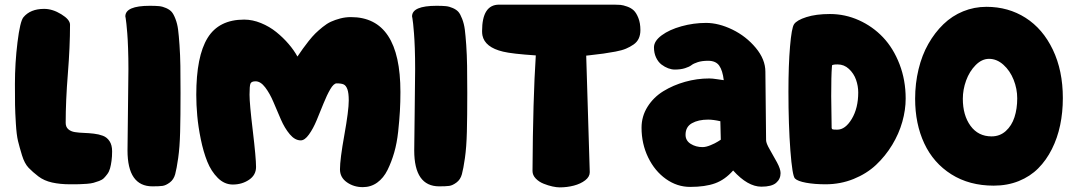

<svg xmlns="http://www.w3.org/2000/svg" viewBox="-20 -809 4600 822"><path d="M168.9 -771Q205.1 -771 242.4 -748Q279.8 -725.1 279.8 -703.1Q279.8 -609.4 270.5 -493.2Q261.2 -377 261.2 -283.2Q261.2 -265.6 272.2 -255.9Q283.2 -246.1 300.8 -243.4Q318.4 -240.7 339.4 -240Q360.4 -239.3 381.6 -236.8Q402.8 -234.4 420.4 -227.8Q438 -221.2 449 -204.6Q460 -188 460 -161.1Q460 -138.7 457.5 -120.6Q455.1 -102.5 451.2 -88.4Q447.3 -74.2 439.7 -64Q432.1 -53.7 424.8 -46.4Q417.5 -39.1 404.3 -34.2Q391.1 -29.3 380.4 -26.4Q369.6 -23.4 351.3 -22Q333 -20.5 318.6 -20.3Q304.2 -20 280.8 -20Q237.3 -20 203.1 -27.6Q168.9 -35.2 144.5 -53.7Q120.1 -72.3 102.5 -90.6Q85 -108.9 74.2 -144Q63.5 -179.2 57.1 -205.3Q50.8 -231.4 47.9 -280Q44.9 -328.6 44.4 -359.6Q43.9 -390.6 43.9 -449.2Q43.9 -539.1 54.9 -628.2Q65.9 -717.3 80.1 -734.9Q109.9 -771 168.9 -771Z M621.6 -784.2Q646 -784.2 661.1 -782.7Q676.3 -781.2 691.4 -774.4Q706.5 -767.6 714.8 -758.3Q723.1 -749 731.2 -728Q739.3 -707 742.4 -682.6Q745.6 -658.2 748.5 -616Q751.5 -573.7 752.2 -527.3Q752.9 -481 752.9 -411.1Q752.9 -310.1 751.2 -244.4Q749.5 -178.7 742.9 -132.6Q736.3 -86.4 730 -63.2Q723.6 -40 706.8 -27.6Q689.9 -15.1 676 -13.2Q662.1 -11.2 632.8 -11.2Q525.9 -11.2 525.9 -165Q525.9 -186.5 527.8 -334.2Q529.8 -481.9 529.8 -513.2Q529.8 -561.5 528.3 -601.8Q526.9 -642.1 524.9 -666.3Q522.9 -690.4 521.2 -706.8Q519.5 -723.1 518.1 -731L516.6 -738.8Q516.6 -784.2 621.6 -784.2Z M820.3 -402.8Q820.3 -567.9 868.7 -646.5Q917 -725.1 1025.4 -725.1Q1061 -725.1 1097.4 -710.2Q1133.8 -695.3 1163.1 -671.6Q1192.4 -647.9 1215.6 -620.8Q1238.8 -593.8 1253.4 -566.9Q1268.1 -588.4 1276.9 -600.8Q1285.6 -613.3 1301.5 -633.3Q1317.4 -653.3 1330.1 -665.8Q1342.8 -678.2 1361.1 -693.1Q1379.4 -708 1397 -716.1Q1414.6 -724.1 1436.8 -730Q1459 -735.8 1482.4 -735.8Q1694.3 -735.8 1694.3 -415Q1694.3 -372.6 1692.1 -333.5Q1689.9 -294.4 1684.6 -245.1Q1679.2 -195.8 1667.7 -156Q1656.2 -116.2 1639.2 -81.5Q1622.1 -46.9 1595 -27.3Q1567.9 -7.8 1533.2 -7.8Q1494.6 -7.8 1465.1 -28.6Q1435.5 -49.3 1435.5 -84Q1435.5 -127 1454.3 -231.4Q1473.1 -335.9 1473.1 -378.9Q1473.1 -410.6 1467.3 -426.8Q1461.4 -442.9 1451.4 -447.5Q1441.4 -452.1 1421.4 -452.1Q1408.7 -452.1 1394 -427Q1379.4 -401.9 1365 -366Q1350.6 -330.1 1335.7 -294.2Q1320.8 -258.3 1302.7 -233.2Q1284.7 -208 1267.6 -208Q1242.7 -208 1220.7 -234.1Q1198.7 -260.3 1182.6 -297.4Q1166.5 -334.5 1150.9 -371.6Q1135.3 -408.7 1115.5 -434.8Q1095.7 -460.9 1074.2 -460.9Q1056.2 -460.9 1052.2 -450.9Q1048.3 -440.9 1048.3 -403.8Q1048.3 -365.2 1062.3 -249Q1076.2 -132.8 1076.2 -94.2Q1076.2 -59.6 1046.1 -39.3Q1016.1 -19 976.6 -19Q940.9 -19 912.6 -47.1Q884.3 -75.2 867.4 -117.2Q850.6 -159.2 839.6 -213.1Q828.6 -267.1 824.5 -313.7Q820.3 -360.4 820.3 -402.8Z M1849.1 -784.2Q1873.5 -784.2 1888.7 -782.7Q1903.8 -781.2 1918.9 -774.4Q1934.1 -767.6 1942.4 -758.3Q1950.7 -749 1958.7 -728Q1966.8 -707 1970 -682.6Q1973.1 -658.2 1976.1 -616Q1979 -573.7 1979.7 -527.3Q1980.5 -481 1980.5 -411.1Q1980.5 -310.1 1978.8 -244.4Q1977.1 -178.7 1970.5 -132.6Q1963.9 -86.4 1957.5 -63.2Q1951.2 -40 1934.3 -27.6Q1917.5 -15.1 1903.6 -13.2Q1889.6 -11.2 1860.4 -11.2Q1753.4 -11.2 1753.4 -165Q1753.4 -186.5 1755.4 -334.2Q1757.3 -481.9 1757.3 -513.2Q1757.3 -561.5 1755.9 -601.8Q1754.4 -642.1 1752.4 -666.3Q1750.5 -690.4 1748.8 -706.8Q1747.1 -723.1 1745.6 -731L1744.1 -738.8Q1744.1 -784.2 1849.1 -784.2Z M2721.7 -680.2Q2721.7 -659.7 2714.6 -644.3Q2707.5 -628.9 2692.4 -618.4Q2677.2 -607.9 2659.9 -600.6Q2642.6 -593.3 2615 -588.1Q2587.4 -583 2563.5 -579.6Q2539.6 -576.2 2503.4 -572.3Q2494.1 -571.3 2489.7 -570.8L2504.9 -71.8Q2504.9 -52.2 2485.4 -37.1Q2465.8 -22 2436.8 -14.4Q2407.7 -6.8 2376 -6.8Q2363.3 -6.8 2345.2 -10.7Q2327.1 -14.6 2307.4 -22.5Q2287.6 -30.3 2273.7 -44.7Q2259.8 -59.1 2259.8 -77.1Q2261.7 -386.2 2273.9 -571.8Q2171.4 -578.6 2133.8 -587.9Q2055.7 -606.4 2045.4 -657.7Q2043.9 -666 2043.9 -675.8Q2043.9 -789.1 2116.7 -789.1H2609.9Q2625 -789.1 2636.2 -788.1Q2647.5 -787.1 2664.8 -781Q2682.1 -774.9 2693.4 -764.2Q2704.6 -753.4 2713.1 -731.7Q2721.7 -710 2721.7 -680.2Z M3256.8 -502 3259.8 -209Q3259.8 -195.8 3275.4 -169.2Q3291 -142.6 3306.4 -114Q3321.8 -85.4 3321.8 -67.9Q3321.8 -42.5 3302.7 -26.1Q3283.7 -9.8 3239.7 -9.8Q3181.2 -9.8 3118.7 -79.1Q3084 -39.6 3041.5 -24.2Q2999 -8.8 2934.6 -8.8Q2878.9 -8.8 2831.1 -42.7Q2783.2 -76.7 2754.9 -135Q2726.6 -193.4 2726.6 -262.2Q2726.6 -311 2752.2 -351.8Q2777.8 -392.6 2819.8 -418.5Q2861.8 -444.3 2912.8 -458.7Q2963.9 -473.1 3016.6 -473.1Q3029.8 -473.1 3049.3 -470Q3068.8 -466.8 3078.6 -465.8Q3073.7 -507.3 3059.1 -528.1Q3044.4 -548.8 3011.7 -548.8Q2985.8 -548.8 2967.5 -543Q2949.2 -537.1 2940.2 -530Q2931.2 -522.9 2912.8 -517.1Q2894.5 -511.2 2868.7 -511.2Q2855.5 -511.2 2840.8 -516.6Q2826.2 -522 2812 -532.7Q2797.9 -543.5 2788.8 -562.7Q2779.8 -582 2779.8 -606Q2779.8 -633.3 2812.7 -657.7Q2845.7 -682.1 2897.5 -696.5Q2949.2 -710.9 3002.9 -710.9Q3056.6 -710.9 3115.5 -682.4Q3174.3 -653.8 3215.6 -604.2Q3256.8 -554.7 3256.8 -502ZM3011.7 -296.9Q2969.7 -296.9 2942.4 -281.5Q2915 -266.1 2915 -231.9Q2915 -207 2937 -193.1Q2959 -179.2 2987.8 -179.2Q3002.4 -179.2 3022 -187.3Q3041.5 -195.3 3053.7 -203.1L3065.9 -210.9L3064 -290Q3033.7 -296.9 3011.7 -296.9Z M3533.2 -749Q3598.1 -749 3657.2 -722.4Q3716.3 -695.8 3760.5 -649.2Q3804.7 -602.5 3831.1 -534.2Q3857.4 -465.8 3857.4 -387.2Q3857.4 -338.4 3843 -287.4Q3828.6 -236.3 3799.6 -188.5Q3770.5 -140.6 3730.5 -103Q3690.4 -65.4 3634.3 -42.7Q3578.1 -20 3514.6 -20Q3467.3 -20 3431.2 -26.6Q3395 -33.2 3383.3 -44.9Q3372.1 -56.2 3363.8 -164.8Q3355.5 -273.4 3355.5 -417Q3355.5 -530.3 3362.3 -609.9Q3369.1 -689.5 3379.4 -705.1Q3391.1 -722.7 3432.4 -735.8Q3473.6 -749 3533.2 -749ZM3654.3 -413.1Q3654.3 -440.9 3644.8 -467.8Q3635.3 -494.6 3614.5 -513.9Q3593.8 -533.2 3566.4 -533.2Q3555.2 -533.2 3549.8 -532.2Q3544.4 -531.2 3543.2 -530.5Q3542 -529.8 3542 -526.1Q3542 -522.5 3541.5 -521Q3538.6 -484.9 3538.6 -397.9L3540.5 -261.2Q3541 -256.3 3544.9 -255.1Q3548.8 -253.9 3564.5 -253.9Q3599.1 -253.9 3626.7 -300Q3654.3 -346.2 3654.3 -413.1Z M4203.1 -779.8Q4296.9 -779.8 4370.8 -732.7Q4444.8 -685.5 4487.5 -596.2Q4530.3 -506.8 4530.3 -389.2Q4530.3 -328.1 4518.8 -273.2Q4507.3 -218.3 4483.4 -170.7Q4459.5 -123 4425 -88.4Q4390.6 -53.7 4341.8 -33.9Q4293 -14.2 4234.4 -14.2Q4129.9 -14.2 4053 -62.7Q3976.1 -111.3 3937 -195.1Q3897.9 -278.8 3897.9 -386.2Q3897.9 -452.1 3912.6 -512.7Q3927.2 -573.2 3954.6 -621.3Q3981.9 -669.4 4019 -705.3Q4056.2 -741.2 4103.5 -760.5Q4150.9 -779.8 4203.1 -779.8ZM4214.4 -557.1Q4183.6 -557.1 4157 -530.3Q4130.4 -503.4 4116.2 -464.4Q4102.1 -425.3 4102.1 -386.2Q4102.1 -315.4 4135 -270.3Q4168 -225.1 4225.1 -225.1Q4260.7 -225.1 4286.1 -248Q4311.5 -271 4323.2 -307.1Q4335 -343.3 4335 -388.2Q4335 -428.7 4319.6 -467.5Q4304.2 -506.3 4275.9 -531.7Q4247.6 -557.1 4214.4 -557.1Z"/></svg>

Font: Blue Custard
Style: Regular
Weight: 400
Version: Version 01.01